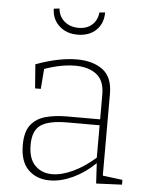

<svg xmlns="http://www.w3.org/2000/svg" viewBox="-53 -789 644 839"><g transform="rotate(5 268.5 -369.0)"><path d="M400 3 395 -86Q350 -42 297.5 -17.5Q245 7 196 7Q139 7 102.5 -28.5Q66 -64 66 -137Q66 -196 90 -226Q114 -256 155 -267Q196 -278 248 -278H393V-387Q393 -448 358 -475Q323 -502 265 -502Q203 -502 130 -476L123 -388H98L90 -493Q190 -530 270 -530Q340 -530 383 -498Q426 -466 426 -393V-34L513 -23V-2ZM100 -141Q100 -80 129.5 -50.5Q159 -21 204 -21Q246 -21 296 -44.5Q346 -68 393 -110V-252H252Q170 -252 135 -227.5Q100 -203 100 -141ZM262 -638Q213 -638 181.5 -667Q150 -696 149 -742L174 -745Q177 -710 202 -689Q227 -668 264 -668Q300 -668 323 -688.5Q346 -709 349 -743L374 -745Q374 -697 343.5 -667.5Q313 -638 262 -638Z"/></g></svg>

Font: Bitter ExtraLight
Style: Regular
Weight: 200
Designer: Sol Matas, and Bitter project Authors
Foundry: Sol Matas
Version: Version 2.001